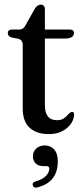

<svg xmlns="http://www.w3.org/2000/svg" viewBox="-20 -584 369 849"><path d="M61 -412.5 31 -418.5Q14.5 -423.5 14.5 -437Q14.5 -453.5 34 -453.5H65.5Q84 -453.5 93.5 -473.5L132.5 -543Q144.5 -563.5 160 -563.5Q178.5 -563.5 178.5 -542.5V-453.5H286.5Q307 -453.5 307 -438Q307 -413.5 266 -413.5H178.5V-119.5Q178.5 -52.5 231.5 -52.5Q250.5 -52.5 261.8 -60.2Q273 -68 280.5 -77Q288 -86 296 -89.5Q309 -91 307.5 -73.5Q304 -40 273.2 -15.5Q242.5 9 196 9Q142 9 111.2 -19Q80.5 -47 80.5 -104V-384.5Q80.5 -407.5 61 -412.5ZM172 150.5Q149 150.5 137.2 138.2Q125.5 126 125.5 107.5Q125.5 86 140.5 72.5Q155.5 59 177.5 59Q203 59 219.2 76.5Q235.5 94 235.5 130Q235.5 221.5 146 244.5Q129 249.5 125 235.5Q121.5 222.5 137.5 218Q168.5 209.5 183.2 193.8Q198 178 198 162.5Q198 150.5 186 150.5Z"/></svg>

Font: Fraunces 72pt S050
Style: Regular
Weight: 400
Version: Version 1.000; ttfautohint (v1.8.3)